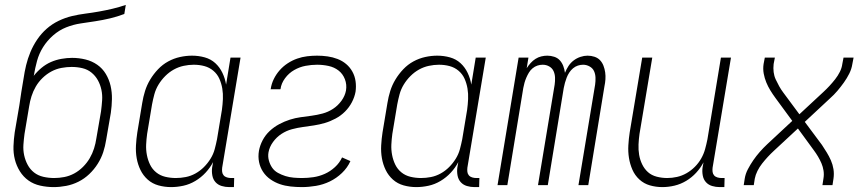

<svg xmlns="http://www.w3.org/2000/svg" viewBox="-20 -755 3540 783"><path d="M199 8Q171 8 144 2Q117 -4 96 -19Q75 -34 61 -56.5Q47 -79 40.5 -105Q34 -131 35 -159Q36 -187 40 -215L59 -326Q63 -353 67 -380Q71 -407 76 -434Q80 -462 86.5 -489Q93 -516 104 -542.5Q115 -569 131.5 -593.5Q148 -618 170 -637.5Q192 -657 219 -670Q246 -683 273.5 -689.5Q301 -696 328.5 -699.5Q356 -703 384 -708Q412 -713 439.5 -719.5Q467 -726 493 -735L487 -698Q458 -687 428.5 -680Q399 -673 369.5 -668.5Q340 -664 309.5 -659.5Q279 -655 250 -643.5Q221 -632 196.5 -610.5Q172 -589 155.5 -562.5Q139 -536 131 -506.5Q123 -477 118 -447L117 -445Q131 -463 149 -478Q167 -493 187.5 -502Q208 -511 230.5 -515Q253 -519 274 -519Q302 -519 328.5 -512.5Q355 -506 376.5 -491Q398 -476 411.5 -453.5Q425 -431 431 -405Q437 -379 436.5 -351Q436 -323 432 -295L413 -185Q409 -159 401 -134.5Q393 -110 378.5 -87Q364 -64 344 -45Q324 -26 300 -14Q276 -2 250 3Q224 8 199 8ZM201 -29Q221 -29 242 -33Q263 -37 282.5 -47.5Q302 -58 318.5 -74.5Q335 -91 346 -110Q357 -129 363.5 -149.5Q370 -170 373 -191L392 -301Q395 -324 396.5 -346Q398 -368 393.5 -389Q389 -410 379 -428Q369 -446 353 -459Q337 -472 316 -477Q295 -482 272 -482Q252 -482 230.5 -478Q209 -474 189.5 -463.5Q170 -453 153.5 -437Q137 -421 126 -402Q115 -383 108.5 -362.5Q102 -342 99 -322L80 -209Q77 -187 75.5 -165Q74 -143 78.5 -122Q83 -101 93 -82.5Q103 -64 119 -51.5Q135 -39 156.5 -34Q178 -29 201 -29Z M678 8Q651 8 626 1Q601 -6 582.5 -22.5Q564 -39 553 -61.5Q542 -84 537.5 -109.5Q533 -135 534.5 -162Q536 -189 540 -215L560 -335Q564 -360 571.5 -384Q579 -408 592.5 -430.5Q606 -453 624.5 -472.5Q643 -492 666 -504.5Q689 -517 714 -522.5Q739 -528 763 -528Q790 -528 815 -521Q840 -514 858 -497.5Q876 -481 887 -458Q898 -435 902 -410L920 -520H961L886 -71Q885 -62 886 -54Q887 -46 892 -40Q897 -34 905.5 -31.5Q914 -29 922 -29H935L934 8H915Q899 8 884 3.5Q869 -1 859 -12Q849 -23 846 -39Q843 -55 845 -71L849 -94Q837 -71 818.5 -51Q800 -31 776.5 -17Q753 -3 727.5 2.5Q702 8 678 8ZM697 -29Q717 -29 737.5 -33Q758 -37 777 -47.5Q796 -58 811.5 -73.5Q827 -89 838.5 -107.5Q850 -126 855.5 -146.5Q861 -167 865 -187L885 -307Q888 -329 889 -351Q890 -373 886.5 -394Q883 -415 874.5 -434Q866 -453 850 -466.5Q834 -480 813.5 -485.5Q793 -491 770 -491Q750 -491 729 -486.5Q708 -482 689 -471.5Q670 -461 654 -445Q638 -429 626.5 -410Q615 -391 609.5 -370.5Q604 -350 600 -329L580 -209Q577 -187 576 -165.5Q575 -144 579 -123Q583 -102 592 -83.5Q601 -65 617 -52Q633 -39 654 -34Q675 -29 697 -29Z M1211 8Q1188 8 1165 5.5Q1142 3 1121.5 -4Q1101 -11 1083 -23.5Q1065 -36 1053 -54Q1041 -72 1036.5 -94Q1032 -116 1036 -140Q1040 -162 1051 -183Q1062 -204 1079.5 -220.5Q1097 -237 1118.5 -248.5Q1140 -260 1162 -267Q1184 -274 1206 -277Q1228 -280 1250.5 -283Q1273 -286 1295.5 -292Q1318 -298 1338 -311Q1358 -324 1372.5 -344Q1387 -364 1391 -386Q1395 -410 1386.5 -432Q1378 -454 1360.5 -467.5Q1343 -481 1320 -486Q1297 -491 1273 -491Q1250 -491 1226 -486.5Q1202 -482 1180 -469.5Q1158 -457 1142.5 -436Q1127 -415 1124 -392L1123 -391H1083L1084 -392Q1087 -413 1096.5 -432.5Q1106 -452 1120.5 -468.5Q1135 -485 1153.5 -497Q1172 -509 1192 -516Q1212 -523 1232.5 -525.5Q1253 -528 1273 -528Q1295 -528 1316 -525Q1337 -522 1356.5 -514.5Q1376 -507 1391.5 -494Q1407 -481 1417 -463Q1427 -445 1430 -424Q1433 -403 1430 -381Q1426 -359 1415 -338Q1404 -317 1387 -300Q1370 -283 1348.5 -271.5Q1327 -260 1305 -253.5Q1283 -247 1260 -243.5Q1237 -240 1215 -237Q1193 -234 1170.5 -228Q1148 -222 1128 -209Q1108 -196 1093.5 -176Q1079 -156 1075 -134Q1072 -117 1076.5 -100.5Q1081 -84 1090 -71Q1099 -58 1113.5 -50Q1128 -42 1144 -37Q1160 -32 1177.5 -30.5Q1195 -29 1212 -29Q1235 -29 1258.5 -32.5Q1282 -36 1304.5 -46Q1327 -56 1346 -73.5Q1365 -91 1375 -113L1409 -98Q1397 -71 1374.5 -49.5Q1352 -28 1325 -15Q1298 -2 1268.5 3Q1239 8 1211 8Z M1678 8Q1651 8 1626 1Q1601 -6 1582.5 -22.5Q1564 -39 1553 -61.5Q1542 -84 1537.5 -109.5Q1533 -135 1534.5 -162Q1536 -189 1540 -215L1560 -335Q1564 -360 1571.5 -384Q1579 -408 1592.5 -430.5Q1606 -453 1624.5 -472.5Q1643 -492 1666 -504.5Q1689 -517 1714 -522.5Q1739 -528 1763 -528Q1790 -528 1815 -521Q1840 -514 1858 -497.5Q1876 -481 1887 -458Q1898 -435 1902 -410L1920 -520H1961L1886 -71Q1885 -62 1886 -54Q1887 -46 1892 -40Q1897 -34 1905.5 -31.5Q1914 -29 1922 -29H1935L1934 8H1915Q1899 8 1884 3.5Q1869 -1 1859 -12Q1849 -23 1846 -39Q1843 -55 1845 -71L1849 -94Q1837 -71 1818.5 -51Q1800 -31 1776.5 -17Q1753 -3 1727.5 2.5Q1702 8 1678 8ZM1697 -29Q1717 -29 1737.5 -33Q1758 -37 1777 -47.5Q1796 -58 1811.5 -73.5Q1827 -89 1838.5 -107.5Q1850 -126 1855.5 -146.5Q1861 -167 1865 -187L1885 -307Q1888 -329 1889 -351Q1890 -373 1886.5 -394Q1883 -415 1874.5 -434Q1866 -453 1850 -466.5Q1834 -480 1813.5 -485.5Q1793 -491 1770 -491Q1750 -491 1729 -486.5Q1708 -482 1689 -471.5Q1670 -461 1654 -445Q1638 -429 1626.5 -410Q1615 -391 1609.5 -370.5Q1604 -350 1600 -329L1580 -209Q1577 -187 1576 -165.5Q1575 -144 1579 -123Q1583 -102 1592 -83.5Q1601 -65 1617 -52Q1633 -39 1654 -34Q1675 -29 1697 -29Z M2009 0 2095 -520H2135L2128 -477Q2135 -488 2144 -498Q2153 -508 2164 -515Q2175 -522 2187.5 -525Q2200 -528 2212 -528Q2226 -528 2240 -523.5Q2254 -519 2263 -509Q2272 -499 2277 -486Q2282 -473 2284 -458Q2290 -473 2298.5 -486Q2307 -499 2319.5 -508.5Q2332 -518 2347 -523Q2362 -528 2376 -528Q2391 -528 2404.5 -523.5Q2418 -519 2427 -509.5Q2436 -500 2441 -487Q2446 -474 2448 -460Q2450 -446 2449 -431.5Q2448 -417 2445 -403L2379 0H2339L2407 -410Q2409 -424 2408.5 -438.5Q2408 -453 2402.5 -465Q2397 -477 2384.5 -484Q2372 -491 2358 -491Q2347 -491 2336.5 -487.5Q2326 -484 2317 -476.5Q2308 -469 2301.5 -459Q2295 -449 2291 -438.5Q2287 -428 2284 -417.5Q2281 -407 2279 -396L2214 0H2174L2242 -410Q2244 -424 2243.5 -438.5Q2243 -453 2237.5 -465Q2232 -477 2220 -484Q2208 -491 2193 -491Q2182 -491 2171.5 -487.5Q2161 -484 2152 -476.5Q2143 -469 2137 -459Q2131 -449 2126.5 -438.5Q2122 -428 2119 -417.5Q2116 -407 2114 -396L2049 0Z M2681 8Q2655 8 2630.5 1Q2606 -6 2587.5 -23Q2569 -40 2559 -63Q2549 -86 2545 -111Q2541 -136 2542.5 -162.5Q2544 -189 2548 -215L2599 -520H2640L2588 -209Q2585 -188 2584 -166Q2583 -144 2586.5 -123.5Q2590 -103 2599 -84.5Q2608 -66 2622.5 -53Q2637 -40 2658 -34.5Q2679 -29 2701 -29Q2721 -29 2741 -33.5Q2761 -38 2779.5 -48.5Q2798 -59 2813.5 -74.5Q2829 -90 2839.5 -108.5Q2850 -127 2855.5 -147Q2861 -167 2865 -187L2920 -520H2961L2886 -71Q2885 -62 2886 -54Q2887 -46 2892 -40Q2897 -34 2905.5 -31.5Q2914 -29 2922 -29H2935L2934 8H2915Q2899 8 2884 3.5Q2869 -1 2859 -12Q2849 -23 2846 -39Q2843 -55 2845 -71L2849 -93Q2837 -70 2819 -50.5Q2801 -31 2778.5 -17.5Q2756 -4 2731 2Q2706 8 2681 8Z M3013 0 3017 -26Q3020 -46 3030 -65Q3040 -84 3052 -101.5Q3064 -119 3078.5 -135.5Q3093 -152 3109 -167L3211 -262L3142 -356Q3131 -371 3121.5 -386.5Q3112 -402 3105 -419Q3098 -436 3094.5 -455Q3091 -474 3094 -494L3099 -520H3140L3135 -494Q3133 -477 3135 -461Q3137 -445 3143.5 -431Q3150 -417 3157.5 -403.5Q3165 -390 3174 -378L3240 -289L3338 -380Q3351 -392 3363 -405Q3375 -418 3386 -432Q3397 -446 3405 -462Q3413 -478 3415 -494L3420 -520H3461L3456 -494Q3453 -474 3443.5 -455Q3434 -436 3421.5 -418.5Q3409 -401 3395 -384.5Q3381 -368 3364 -353L3262 -258L3332 -164Q3342 -149 3351.5 -133.5Q3361 -118 3368.5 -101Q3376 -84 3379 -65Q3382 -46 3379 -26L3375 0H3334L3338 -26Q3341 -43 3338.5 -59Q3336 -75 3330 -89Q3324 -103 3316 -116.5Q3308 -130 3299 -142L3234 -231L3136 -140Q3123 -128 3111 -115Q3099 -102 3088 -88Q3077 -74 3069 -58Q3061 -42 3058 -26L3054 0Z"/></svg>

Font: Iosevka Curly Extralight
Style: Italic
Weight: 200
Italic angle: -9°
Monospace: yes
Designer: Belleve Invis
Foundry: Belleve Invis
Version: Version 22.1.2; ttfautohint (v1.8.4)